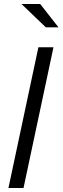

<svg xmlns="http://www.w3.org/2000/svg" viewBox="-20 -935 311 955"><path d="M22 0 171 -700H246L97 0ZM208 -799 87 -915H180L271 -799Z"/></svg>

Font: Red Hat Display VF
Style: Italic
Weight: 300
Italic angle: -12°
Designer: Pentagram, MCKL
Foundry: Pentagram, MCKL
Version: Version 1.023